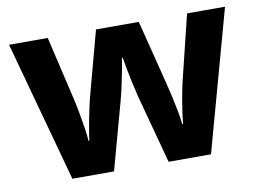

<svg xmlns="http://www.w3.org/2000/svg" viewBox="-64 -641 990 734"><g transform="rotate(-10 431.0 -274.0)"><path d="M463.3 -265.8Q456.6 -292 450 -322.4Q443.4 -352.9 438.5 -379.9Q433.6 -406.8 431.2 -421.8H427.8Q425.8 -406.8 420.6 -379.5Q415.4 -352.3 408.7 -321Q402 -289.7 394.3 -261.1L322.7 -0.4H161.1L11.6 -546.8H161.8L218.1 -305.9Q224.3 -280.6 230 -249.2Q235.8 -217.9 240.7 -187.1Q245.6 -156.4 247 -132.5H250.4Q252.2 -149.4 256.2 -172.2Q260.2 -195.1 264.7 -218.8Q269.2 -242.4 273.7 -262.4Q278.3 -282.4 280.9 -293L349.1 -546.8H515.2L579.8 -291.1Q584.9 -270.6 591.2 -242.4Q597.5 -214.3 603.2 -185.2Q608.9 -156.1 610.9 -132.9H614.3Q616.3 -156 620.8 -187Q625.4 -218 631.4 -249.7Q637.4 -281.4 643.6 -305.9L702.7 -546.8H850L699.2 -0.4H534.6Z"/></g></svg>

Font: Noto Sans Meetei Mayek
Style: Regular
Weight: 400
Designer: Monotype Design Team and Neelakash Kshetrimayum
Foundry: Monotype Imaging Inc.
Version: Version 2.002